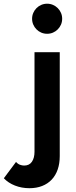

<svg xmlns="http://www.w3.org/2000/svg" viewBox="-117 -740 399 1010"><path d="M130.9 -562.3Q114.5 -562.3 100.2 -568.4Q85.9 -574.5 75 -585.5Q64.1 -596.4 58 -610.7Q51.8 -625 51.8 -641.4Q51.8 -657.7 58 -672Q64.1 -686.4 75 -697.3Q85.9 -708.2 100.2 -714.3Q114.5 -720.5 130.9 -720.5Q147.3 -720.5 161.6 -714.3Q175.9 -708.2 186.8 -697.3Q197.7 -686.4 203.9 -672Q210 -657.7 210 -641.4Q210 -625 203.9 -610.7Q197.7 -596.4 186.8 -585.5Q175.9 -574.5 161.6 -568.4Q147.3 -562.3 130.9 -562.3ZM37.7 250Q-3.2 250 -38.4 236.1Q-73.6 222.3 -96.8 197.7L-32.7 111.8Q-23.2 122.7 -11.8 126.8Q-0.5 130.9 10 130.9Q37.3 130.9 50.9 110.9Q64.5 90.9 64.5 58.2V-465.5H197.3V80.9Q197.3 120.5 186.4 151.8Q175.5 183.2 154.8 205Q134.1 226.8 104.5 238.4Q75 250 37.7 250Z"/></svg>

Font: Spartan
Style: Bold
Weight: 700
Designer: Matt Bailey, Mirko Velimirovic
Foundry: Matt Bailey
Version: Version 1.005